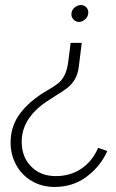

<svg xmlns="http://www.w3.org/2000/svg" viewBox="-20 -544 459 761"><path d="M301 -524Q313 -524 321.5 -515.5Q330 -507 330 -494Q330 -479 318 -468Q306 -457 293 -457Q281 -457 272 -466Q263 -475 263 -487Q263 -503 275 -513.5Q287 -524 301 -524ZM292 -277Q288 -248 276 -228.5Q264 -209 247.5 -196Q231 -183 201 -165Q159 -138 147 -129Q66 -66 66 18Q66 78 103.5 116Q141 154 201 154Q259 154 302.5 124.5Q346 95 369 42Q397 51 405 55Q379 114 324.5 155.5Q270 197 196 197Q146 197 106 173.5Q66 150 44 109.5Q22 69 22 21Q22 -38 52.5 -84Q83 -130 142 -170L168 -186Q194 -201 209 -212.5Q224 -224 235 -244.5Q246 -265 250 -296L260 -374H304Z"/></svg>

Font: Josefin Sans Light
Style: Italic
Weight: 300
Italic angle: -7°
Designer: Santiago Orozco
Foundry: Typemade
Version: Version 2.000